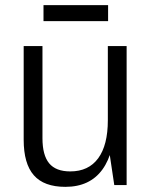

<svg xmlns="http://www.w3.org/2000/svg" viewBox="-20 -719 592 746"><path d="M145 -182Q145 -116 171 -84.5Q197 -53 253 -53Q324 -53 361.5 -104Q399 -155 399 -252L427 -319V-258Q427 -128 378 -60.5Q329 7 234 7Q151 7 111.5 -38Q72 -83 72 -176V-540H145ZM472 0H424L399 -167V-540H472ZM400 -699V-637H149V-699Z"/></svg>

Font: Pathway Extreme SemiCondensed Light
Style: Regular
Weight: 300
Width: 4
Version: Version 1.001;gftools[0.9.26]